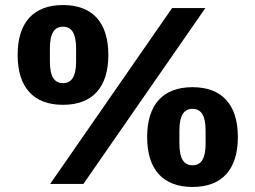

<svg xmlns="http://www.w3.org/2000/svg" viewBox="-20 -730 1014 762"><path d="M311 0 795 -698H663L179 0ZM230 -314C346 -314 410 -382 410 -512C410 -642 346 -710 230 -710C114 -710 50 -642 50 -512C50 -382 114 -314 230 -314ZM230 -400C196 -400 178 -426 178 -486V-538C178 -598 196 -624 230 -624C264 -624 282 -598 282 -538V-486C282 -426 264 -400 230 -400ZM744 12C860 12 924 -56 924 -186C924 -316 860 -384 744 -384C628 -384 564 -316 564 -186C564 -56 628 12 744 12ZM744 -74C710 -74 692 -100 692 -160V-212C692 -272 710 -298 744 -298C778 -298 796 -272 796 -212V-160C796 -100 778 -74 744 -74Z"/></svg>

Font: IBM Plex Thai Looped
Style: Bold
Weight: 700
Designer: Mike Abbink, Paul van der Laan, Pieter van Rosmalen, Ben Mitchell, Mark Frömberg
Foundry: Bold Monday
Version: Version 1.0